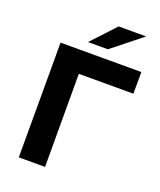

<svg xmlns="http://www.w3.org/2000/svg" viewBox="-162 -1001 917 1101"><g transform="rotate(20 296.5 -450.5)"><path d="M87.3 0V-700H580.5L579.9 -567.7H210.4L246.9 -604.8L247.5 0ZM234.1 -757 368.5 -901.3H536.5L355.2 -757Z"/></g></svg>

Font: Montserrat Alternates Thin
Style: Regular
Weight: 100
Designer: Julieta Ulanovsky
Foundry: Julieta Ulanovsky
Version: Version 9.000